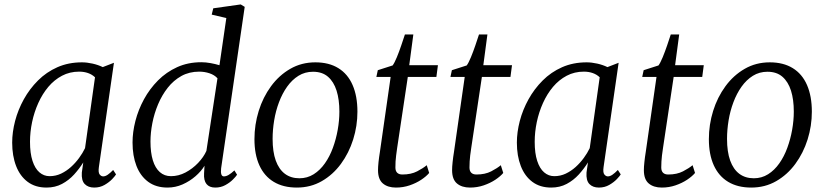

<svg xmlns="http://www.w3.org/2000/svg" viewBox="-20 -837 3726 867"><path d="M426.5 -82.5Q423 -58 430 -49.2Q437 -40.5 446 -40.5Q455.5 -40.5 466.5 -48Q477.5 -55.5 491 -69.5L504 -49.5Q500 -42.5 486.5 -28.2Q473 -14 452.2 -2Q431.5 10 405.5 10Q378 10 362.5 -6Q347 -22 349.5 -58L356 -103.5Q338.5 -75.5 314.8 -49.2Q291 -23 260 -6.5Q229 10 190 10Q139.5 10 105 -15.8Q70.5 -41.5 52.8 -87.2Q35 -133 35 -193Q35 -240 48.2 -290.8Q61.5 -341.5 87.5 -388.5Q113.5 -435.5 151.5 -473.5Q189.5 -511.5 239.2 -533.5Q289 -555.5 350 -555.5Q372.5 -555.5 398 -549.8Q423.5 -544 444 -534L494.5 -553.5ZM409 -488Q396 -500.5 377.8 -507Q359.5 -513.5 337.5 -513.5Q295 -513.5 260 -495Q225 -476.5 198.2 -444.8Q171.5 -413 153 -372Q134.5 -331 125 -286Q115.5 -241 115.5 -196.5Q115.5 -145 126.8 -110.5Q138 -76 158 -58.8Q178 -41.5 204 -41.5Q231.5 -41.5 255.8 -53Q280 -64.5 300.5 -83Q321 -101.5 337.2 -123.8Q353.5 -146 364 -168Z M978.5 -77Q976.5 -59 979.5 -49.8Q982.5 -40.5 991 -40.5Q1001 -40.5 1012.5 -47.2Q1024 -54 1038.5 -67.5L1050.5 -48Q1045.5 -40 1031.5 -26Q1017.5 -12 997.2 -1Q977 10 952 10Q925.5 10 912.5 -6Q899.5 -22 901.5 -54.5L903.5 -88.5Q888.5 -63.5 862.5 -41Q836.5 -18.5 804.2 -4.2Q772 10 736.5 10Q684.5 10 649.2 -16Q614 -42 596.2 -87.8Q578.5 -133.5 578.5 -193.5Q578.5 -240.5 591.5 -291Q604.5 -341.5 630.2 -388.8Q656 -436 693.5 -473.8Q731 -511.5 780 -533.8Q829 -556 889 -556Q909 -556 931 -552Q953 -548 971 -542.5L1002 -755.5L936 -771L943 -799.5L1067 -817L1085 -806ZM962 -483.5Q948.5 -498.5 926.2 -506Q904 -513.5 879.5 -513.5Q834.5 -513.5 799 -493.8Q763.5 -474 737.2 -440.5Q711 -407 693.8 -366Q676.5 -325 668 -281.2Q659.5 -237.5 659.5 -198Q659.5 -148 670.2 -113Q681 -78 701.8 -59.8Q722.5 -41.5 752 -41.5Q786 -41.5 817.8 -58.2Q849.5 -75 874.5 -101.2Q899.5 -127.5 912 -155.5Z M1404 -555.5Q1465.5 -555.5 1508 -529.2Q1550.5 -503 1572.2 -453Q1594 -403 1594 -332.5Q1594 -268.5 1574.8 -207.2Q1555.5 -146 1519.5 -97Q1483.5 -48 1433 -19Q1382.5 10 1320.5 10Q1259 10 1216.2 -15.8Q1173.5 -41.5 1151.2 -90.5Q1129 -139.5 1129 -208.5Q1129 -274 1148.2 -336Q1167.5 -398 1203.8 -447.5Q1240 -497 1290.8 -526.2Q1341.5 -555.5 1404 -555.5ZM1393.5 -513Q1357 -513 1327.8 -494.8Q1298.5 -476.5 1276.5 -445.5Q1254.5 -414.5 1239.8 -375.2Q1225 -336 1218 -293.2Q1211 -250.5 1211 -210Q1211 -151.5 1225.2 -112Q1239.5 -72.5 1266.5 -52.2Q1293.5 -32 1332 -32Q1367.5 -32 1396.5 -50.2Q1425.5 -68.5 1447.2 -99.5Q1469 -130.5 1483.2 -169.5Q1497.5 -208.5 1505 -250.8Q1512.5 -293 1512.5 -333Q1512.5 -387.5 1499.8 -427.8Q1487 -468 1461 -490.5Q1435 -513 1393.5 -513Z M1773.5 -169.5Q1770.5 -149.5 1768.8 -135Q1767 -120.5 1766.2 -108Q1765.5 -95.5 1765.5 -80.5Q1765.5 -65 1773.5 -57Q1781.5 -49 1797 -49Q1836 -49 1863.5 -63.2Q1891 -77.5 1907 -91L1918 -56Q1905 -40.5 1882 -25.2Q1859 -10 1829.8 0Q1800.5 10 1768 10Q1731 10 1709 -8.5Q1687 -27 1687 -68.5Q1687 -75.5 1687.5 -84.8Q1688 -94 1689.2 -105Q1690.5 -116 1692 -127.8Q1693.5 -139.5 1695.5 -151L1744 -489.5H1679.5L1686 -520L1753 -541.5Q1761.5 -553 1772 -578.5Q1782.5 -604 1792.2 -632.8Q1802 -661.5 1808.5 -681.5H1846.5L1828 -542.5H1957.5L1950.5 -489.5H1821.5Z M2108 -169.5Q2105 -149.5 2103.2 -135Q2101.5 -120.5 2100.8 -108Q2100 -95.5 2100 -80.5Q2100 -65 2108 -57Q2116 -49 2131.5 -49Q2170.5 -49 2198 -63.2Q2225.5 -77.5 2241.5 -91L2252.5 -56Q2239.5 -40.5 2216.5 -25.2Q2193.5 -10 2164.2 0Q2135 10 2102.5 10Q2065.5 10 2043.5 -8.5Q2021.5 -27 2021.5 -68.5Q2021.5 -75.5 2022 -84.8Q2022.5 -94 2023.8 -105Q2025 -116 2026.5 -127.8Q2028 -139.5 2030 -151L2078.5 -489.5H2014L2020.5 -520L2087.5 -541.5Q2096 -553 2106.5 -578.5Q2117 -604 2126.8 -632.8Q2136.5 -661.5 2143 -681.5H2181L2162.5 -542.5H2292L2285 -489.5H2156Z M2705.5 -82.5Q2702 -58 2709 -49.2Q2716 -40.5 2725 -40.5Q2734.5 -40.5 2745.5 -48Q2756.5 -55.5 2770 -69.5L2783 -49.5Q2779 -42.5 2765.5 -28.2Q2752 -14 2731.2 -2Q2710.5 10 2684.5 10Q2657 10 2641.5 -6Q2626 -22 2628.5 -58L2635 -103.5Q2617.5 -75.5 2593.8 -49.2Q2570 -23 2539 -6.5Q2508 10 2469 10Q2418.5 10 2384 -15.8Q2349.5 -41.5 2331.8 -87.2Q2314 -133 2314 -193Q2314 -240 2327.2 -290.8Q2340.5 -341.5 2366.5 -388.5Q2392.5 -435.5 2430.5 -473.5Q2468.5 -511.5 2518.2 -533.5Q2568 -555.5 2629 -555.5Q2651.5 -555.5 2677 -549.8Q2702.5 -544 2723 -534L2773.5 -553.5ZM2688 -488Q2675 -500.5 2656.8 -507Q2638.5 -513.5 2616.5 -513.5Q2574 -513.5 2539 -495Q2504 -476.5 2477.2 -444.8Q2450.5 -413 2432 -372Q2413.5 -331 2404 -286Q2394.5 -241 2394.5 -196.5Q2394.5 -145 2405.8 -110.5Q2417 -76 2437 -58.8Q2457 -41.5 2483 -41.5Q2510.5 -41.5 2534.8 -53Q2559 -64.5 2579.5 -83Q2600 -101.5 2616.2 -123.8Q2632.5 -146 2643 -168Z M2974 -169.5Q2971 -149.5 2969.2 -135Q2967.5 -120.5 2966.8 -108Q2966 -95.5 2966 -80.5Q2966 -65 2974 -57Q2982 -49 2997.5 -49Q3036.5 -49 3064 -63.2Q3091.5 -77.5 3107.5 -91L3118.5 -56Q3105.5 -40.5 3082.5 -25.2Q3059.5 -10 3030.2 0Q3001 10 2968.5 10Q2931.5 10 2909.5 -8.5Q2887.5 -27 2887.5 -68.5Q2887.5 -75.5 2888 -84.8Q2888.5 -94 2889.8 -105Q2891 -116 2892.5 -127.8Q2894 -139.5 2896 -151L2944.5 -489.5H2880L2886.5 -520L2953.5 -541.5Q2962 -553 2972.5 -578.5Q2983 -604 2992.8 -632.8Q3002.5 -661.5 3009 -681.5H3047L3028.5 -542.5H3158L3151 -489.5H3022Z M3456 -555.5Q3517.5 -555.5 3560 -529.2Q3602.5 -503 3624.2 -453Q3646 -403 3646 -332.5Q3646 -268.5 3626.8 -207.2Q3607.5 -146 3571.5 -97Q3535.5 -48 3485 -19Q3434.5 10 3372.5 10Q3311 10 3268.2 -15.8Q3225.5 -41.5 3203.2 -90.5Q3181 -139.5 3181 -208.5Q3181 -274 3200.2 -336Q3219.5 -398 3255.8 -447.5Q3292 -497 3342.8 -526.2Q3393.5 -555.5 3456 -555.5ZM3445.5 -513Q3409 -513 3379.8 -494.8Q3350.5 -476.5 3328.5 -445.5Q3306.5 -414.5 3291.8 -375.2Q3277 -336 3270 -293.2Q3263 -250.5 3263 -210Q3263 -151.5 3277.2 -112Q3291.5 -72.5 3318.5 -52.2Q3345.5 -32 3384 -32Q3419.5 -32 3448.5 -50.2Q3477.5 -68.5 3499.2 -99.5Q3521 -130.5 3535.2 -169.5Q3549.5 -208.5 3557 -250.8Q3564.5 -293 3564.5 -333Q3564.5 -387.5 3551.8 -427.8Q3539 -468 3513 -490.5Q3487 -513 3445.5 -513Z"/></svg>

Font: Merriweather 48pt Light
Style: Italic
Weight: 300
Italic angle: -7.8°
Version: Version 2.101